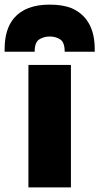

<svg xmlns="http://www.w3.org/2000/svg" viewBox="-75 -811 430 831"><path d="M0 0ZM232 0H48V-530H232ZM335 -587H205Q205 -628 185.5 -640.5Q166 -653 140 -653Q115 -653 95 -640.5Q75 -628 75 -587H-55V-598Q-55 -685 -14 -733Q36 -791 140 -791Q196 -791 234 -776Q335 -732 335 -598Z"/></svg>

Font: Tanohe Sans Black
Style: Regular
Weight: 900
Designer: Village Type and Design LLC & Cristiano Sobral
Foundry: Cooper Hewitt Smithsonian Design Museum
Version: Version 1.00;March 11, 2020;FontCreator 12.0.0.2522 64-bit; 